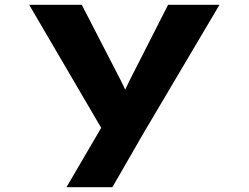

<svg xmlns="http://www.w3.org/2000/svg" viewBox="-20 -553 1040 803"><path d="M258 230 434 -71 418 7 102 -533H322L472 -242Q485 -218 500 -186Q515 -154 531 -116H475Q489 -147 505.5 -182Q522 -217 535 -242L683 -533H898L579 6L450 230Z"/></svg>

Font: Lexend Zetta ExtraBold
Style: Regular
Weight: 800
Designer: Bonnie Shaver-Troup, Thomas Jockin
Foundry: Lexend
Version: Version 1.007